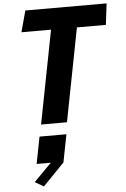

<svg xmlns="http://www.w3.org/2000/svg" viewBox="-69 -778 797 1219"><g transform="rotate(-5 329.0 -168.5)"><path d="M176.5 0H341.5L457 -594.5H641.5L658 -730H140L103.5 -594.5H292ZM104.5 360.5 160.5 393 297 252 331.5 75.5H160L126.5 247H217Z"/></g></svg>

Font: Monaspace Krypton ExtraBold
Style: Italic
Weight: 800
Italic angle: -11°
Designer: Riley Cran & the Lettermatic Team
Foundry: Lettermatic
Version: Version 1.101 (Monaspace Krypton)